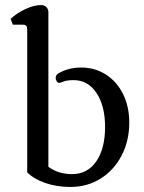

<svg xmlns="http://www.w3.org/2000/svg" viewBox="-20 -729 573 762"><path d="M88 -45V-611Q88 -622 84 -626.5Q80 -631 70 -631H31L22 -654Q48 -678 82 -693.5Q116 -709 143 -709Q156 -709 164 -701Q172 -693 172 -680V-67Q211 -38 266 -38Q327 -38 362 -88.5Q397 -139 397 -225Q397 -309 363 -360Q329 -411 272 -411Q247 -411 232.5 -405.5Q218 -400 215 -400Q210 -400 205.5 -406Q201 -412 201 -419Q201 -430 210 -437Q251 -461 302 -461Q357 -461 400.5 -433Q444 -405 468.5 -355.5Q493 -306 493 -242Q493 -170 462.5 -111.5Q432 -53 379 -20Q326 13 259 13Q206 13 160.5 -2.5Q115 -18 88 -45Z"/></svg>

Font: Kurale
Style: Regular
Weight: 400
Designer: Eduardo Rodriguez Tunni
Foundry: Eduardo Rodriguez Tunni
Version: Version 2.000